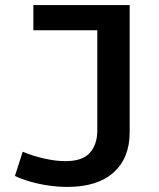

<svg xmlns="http://www.w3.org/2000/svg" viewBox="-20 -736 634 767"><path d="M39.6 -33.2 70.8 -129.9Q90.8 -121.1 119.6 -112.3Q148.4 -103.5 180.7 -97.9Q212.9 -92.3 241.7 -92.3Q310.5 -92.3 339.6 -126.2Q368.7 -160.2 368.7 -214.4V-615.2H113.3V-715.8H498V-207.5Q498 -105 433.8 -47.1Q369.6 10.7 249 10.7Q211.9 10.7 173.6 5.1Q135.3 -0.5 100.6 -10.5Q65.9 -20.5 39.6 -33.2Z"/></svg>

Font: Monda SemiBold
Style: Regular
Weight: 600
Designer: Vernon Adams
Foundry: Vernon Adams
Version: Version 2.200